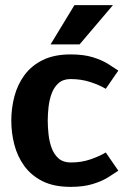

<svg xmlns="http://www.w3.org/2000/svg" viewBox="-20 -720 493 748"><path d="M255 8Q190 8 146 -14Q102 -36 75 -73Q48 -110 36 -156Q24 -202 24 -250Q24 -298 36 -344Q48 -390 75 -427Q102 -464 146.5 -486Q191 -508 255 -508H256Q306 -508 341.5 -497Q377 -486 401 -471Q425 -456 441 -445L392 -374Q367 -389 331.5 -400.5Q296 -412 255 -412Q226 -412 208 -396Q190 -380 181 -355Q172 -330 169 -302Q166 -274 166 -250Q166 -226 169 -197.5Q172 -169 181 -144Q190 -119 208 -103Q226 -87 256 -87Q297 -87 332 -99Q367 -111 392 -126L441 -55Q425 -44 401 -29Q377 -14 341 -3Q305 8 256 8Q255 8 255 8ZM420 -700 290 -547H177L270 -700Z"/></svg>

Font: Epunda Sans
Style: Bold
Weight: 700
Designer: Simon Atzbach
Foundry: typofactur
Version: Version 2.204; ttfautohint (v1.8.4.7-5d5b)